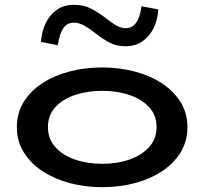

<svg xmlns="http://www.w3.org/2000/svg" viewBox="-20 -763 848 797"><path d="M404 14Q333 14 269.5 -3Q206 -20 156.5 -52.5Q107 -85 78.5 -131Q50 -177 50 -235Q50 -294 78.5 -340Q107 -386 156.5 -418Q206 -450 269.5 -466.5Q333 -483 404 -483Q474 -483 537.5 -466.5Q601 -450 650.5 -418Q700 -386 729 -340Q758 -294 758 -235Q758 -177 730 -131Q702 -85 653 -52.5Q604 -20 540 -3Q476 14 404 14ZM404 -83Q467 -83 518 -101Q569 -119 599.5 -153Q630 -187 630 -235Q630 -284 599.5 -317.5Q569 -351 518 -368.5Q467 -386 404 -386Q342 -386 290.5 -368.5Q239 -351 209 -317.5Q179 -284 179 -235Q179 -187 209 -153Q239 -119 290.5 -101Q342 -83 404 -83ZM500 -571Q463 -571 434 -586.5Q405 -602 379 -623Q353 -643 331 -656Q309 -669 285 -669Q258 -669 242 -644.5Q226 -620 220 -575L150 -589Q153 -632 169.5 -666.5Q186 -701 215.5 -722Q245 -743 287 -743Q328 -743 358.5 -727Q389 -711 416 -690Q440 -671 460.5 -658.5Q481 -646 502 -646Q522 -646 535.5 -658Q549 -670 556.5 -690.5Q564 -711 567 -737L637 -724Q635 -682 618 -647Q601 -612 571.5 -591.5Q542 -571 500 -571Z"/></svg>

Font: BioRhyme SemiExpanded SemiBold
Style: Regular
Weight: 600
Width: 6
Designer: Aoife Mooney
Foundry: Aoife Mooney Type
Version: Version 1.600;gftools[0.9.33]